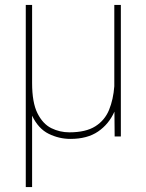

<svg xmlns="http://www.w3.org/2000/svg" viewBox="-20 -548 587 771"><path d="M83.5 -528.3H108.9V-214.8Q108.9 -136.2 130.4 -93.3Q151.9 -50.3 186 -33.4Q220.2 -16.6 258.3 -16.6Q324.7 -16.6 362.8 -40.8Q400.9 -64.9 418 -106.9Q435.1 -148.9 439 -201.7V-528.3H465.3V0H440.4L439.5 -99.6Q417 -49.3 373.8 -19.8Q330.6 9.8 262.7 9.8Q217.3 9.8 175.5 -10.7Q133.8 -31.2 108.9 -83.5V203.1H83.5Z"/></svg>

Font: Vazirmatn UI FD Thin
Style: Regular
Weight: 100
Designer: Saber Rastikerdar
Foundry: Saber Rastikerdar
Version: Version 33.003